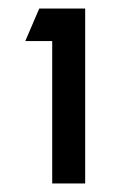

<svg xmlns="http://www.w3.org/2000/svg" viewBox="-20 -745 285 449"><path d="M179.2 -725.1V-315.9H102.1V-648.9H39.1L71.8 -725.1Z"/></svg>

Font: Stilu
Style: Regular
Weight: 400
Designer: Genilson Lima Santos
Foundry: Genilson Lima Santos
Version: Version 1.200;PS 001.200;hotconv 1.0.88;makeotf.lib2.5.64775